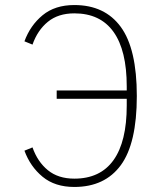

<svg xmlns="http://www.w3.org/2000/svg" viewBox="-20 -730 640 762"><path d="M275 12Q198 12 149 -28.5Q100 -69 77 -132L109 -145Q129 -88 170 -54.5Q211 -21 275 -21Q378 -21 430.5 -94.5Q483 -168 483 -311V-338H205V-371H483V-387Q483 -530 430.5 -603.5Q378 -677 275 -677Q211 -677 170 -643.5Q129 -610 109 -553L77 -566Q100 -629 149 -669.5Q198 -710 275 -710Q396 -710 459.5 -623Q523 -536 523 -349Q523 -161 459.5 -74.5Q396 12 275 12Z"/></svg>

Font: IBM Plex Mono ExtLt
Style: Regular
Weight: 200
Monospace: yes
Designer: Mike Abbink, Paul van der Laan, Pieter van Rosmalen
Foundry: Bold Monday
Version: Version 2.3